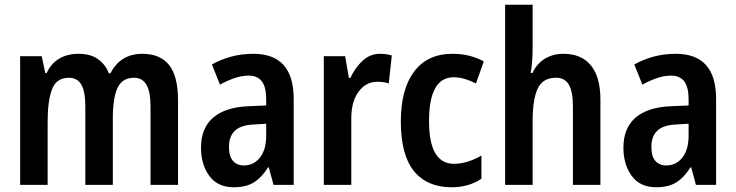

<svg xmlns="http://www.w3.org/2000/svg" viewBox="-20 -780 3103 810"><path d="M581 -553Q656 -553 693.5 -505.5Q731 -458 731 -358V0H615V-330Q615 -394 597.5 -423Q580 -452 546 -452Q496 -452 476 -409.5Q456 -367 456 -283V0H340V-331Q340 -394 323 -423Q306 -452 271 -452Q218 -452 199.5 -403.5Q181 -355 181 -267V0H65V-543H156L171 -472H177Q195 -512 229.5 -532.5Q264 -553 311 -553Q362 -553 393.5 -530.5Q425 -508 439 -471H446Q488 -553 581 -553Z M1049 -553Q1219 -553 1219 -363V0H1134L1114 -74H1111Q1084 -31 1051 -10.5Q1018 10 966 10Q898 10 863 -38Q828 -86 828 -157Q828 -240 879.5 -284Q931 -328 1030 -332L1103 -335V-361Q1103 -413 1084.5 -437Q1066 -461 1029 -461Q1001 -461 971 -451Q941 -441 908 -423L874 -508Q911 -529 955 -541Q999 -553 1049 -553ZM1054 -255Q997 -253 971.5 -229Q946 -205 946 -161Q946 -120 963 -101Q980 -82 1009 -82Q1050 -82 1076.5 -115Q1103 -148 1103 -208V-258Z M1583 -553Q1609 -553 1633 -546L1620 -428Q1600 -435 1571 -435Q1524 -435 1493 -393.5Q1462 -352 1462 -280V0H1346V-543H1436L1452 -451H1458Q1477 -493 1509 -523Q1541 -553 1583 -553Z M1885 10Q1782 10 1726.5 -58Q1671 -126 1671 -268Q1671 -403 1727 -478Q1783 -553 1889 -553Q1928 -553 1961 -544.5Q1994 -536 2021 -521L1988 -428Q1964 -440 1940.5 -447Q1917 -454 1894 -454Q1790 -454 1790 -269Q1790 -89 1895 -89Q1925 -89 1954.5 -98.5Q1984 -108 2011 -124V-26Q1958 10 1885 10Z M2227 -576Q2227 -518 2219 -472H2226Q2245 -512 2279 -532.5Q2313 -553 2357 -553Q2433 -553 2473 -504Q2513 -455 2513 -360V0H2397V-331Q2397 -393 2380 -422.5Q2363 -452 2326 -452Q2270 -452 2248.5 -406.5Q2227 -361 2227 -268V0H2111V-760H2227Z M2831 -553Q3001 -553 3001 -363V0H2916L2896 -74H2893Q2866 -31 2833 -10.5Q2800 10 2748 10Q2680 10 2645 -38Q2610 -86 2610 -157Q2610 -240 2661.5 -284Q2713 -328 2812 -332L2885 -335V-361Q2885 -413 2866.5 -437Q2848 -461 2811 -461Q2783 -461 2753 -451Q2723 -441 2690 -423L2656 -508Q2693 -529 2737 -541Q2781 -553 2831 -553ZM2836 -255Q2779 -253 2753.5 -229Q2728 -205 2728 -161Q2728 -120 2745 -101Q2762 -82 2791 -82Q2832 -82 2858.5 -115Q2885 -148 2885 -208V-258Z"/></svg>

Font: Noto Sans Lao Looped Condensed SemiBold
Style: Regular
Weight: 600
Width: 3
Designer: Mark Frömberg, Ben Mitchell
Foundry: The Fontpad Ltd
Version: Version 1.002; ttfautohint (v1.8.4.7-5d5b)